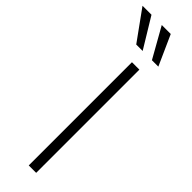

<svg xmlns="http://www.w3.org/2000/svg" viewBox="-383 -933 930 930"><g transform="rotate(45 82.0 -468.5)"><path d="M140.6 0H89.8V-707H140.6ZM-67.4 -936.5H-5.9L87.9 -782.2H43.9ZM64.5 -936.5H126L195.3 -782.2H151.4Z"/></g></svg>

Font: Pretendard Std ExtraLight
Style: Regular
Weight: 200
Designer: Base glyphs from Inter by Rasmus Andersson; Hangeul glyphs from Noto Sans CJK(Source Han Sans) by Jang Soo-young and Kan
Foundry: Kil Hyung-jin
Version: Version 1.309